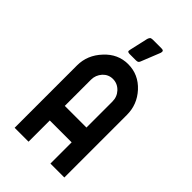

<svg xmlns="http://www.w3.org/2000/svg" viewBox="-166 -549 600 600"><g transform="rotate(45 134.0 -249.0)"><path d="M182.6 1Q182.6 -30.3 182.6 -92.8Q150.4 -92.8 85.9 -92.8Q85.9 -61.5 85.9 1Q65.4 1 24.4 1Q24.4 -90.8 24.4 -274.4Q24.4 -320.3 57.6 -355.5Q89.8 -390.6 134.8 -390.6Q180.7 -390.6 212.9 -355.5Q244.1 -321.3 244.1 -275.4Q244.1 -183.6 244.1 1Q228.5 1 213.9 1Q198.2 1 182.6 1ZM182.6 -158.2Q182.6 -196.3 182.6 -272.5Q182.6 -293.9 168.9 -308.6Q154.3 -324.2 133.8 -324.2Q114.3 -324.2 100.6 -309.6Q86.9 -293.9 86.9 -274.4Q86.9 -235.4 86.9 -158.2Q110.4 -158.2 134.8 -158.2Q158.2 -158.2 182.6 -158.2ZM143.6 -416Q133.8 -416 115.2 -416Q110.4 -416 107.4 -418Q105.5 -420.9 107.4 -427.7Q112.3 -447.3 121.1 -488.3Q123 -494.1 126 -497.1Q129.9 -499 134.8 -499Q148.4 -499 173.8 -499Q180.7 -499 181.6 -496.1Q183.6 -493.2 181.6 -487.3Q172.9 -465.8 156.2 -423.8Q155.3 -420.9 152.3 -418Q149.4 -416 143.6 -416Z"/></g></svg>

Font: Lega 2020-21MOD
Style: Regular
Weight: 400
Designer: SIL Open Font License
Foundry: SIL Open Font License
Version: Version 1.00;July 1, 2020;FontCreator 13.0.0.2670 32-bit